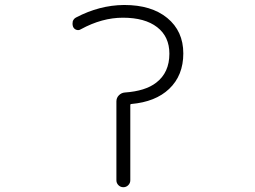

<svg xmlns="http://www.w3.org/2000/svg" viewBox="-20 -784 1040 782"><path d="M514.6 -360.4Q510.7 -360.4 510.7 -355.5V-49.8Q510.7 -38.1 502.4 -29.8Q494.1 -21.5 482.4 -21.5Q470.7 -21.5 462.4 -29.8Q454.1 -38.1 454.1 -49.8V-371.1Q454.1 -385.7 464.4 -396Q474.6 -406.2 488.3 -407.2Q572.3 -413.1 616.2 -447.3Q669.9 -488.3 669.9 -565.4Q669.9 -634.8 620.1 -673.3Q570.3 -711.9 480.5 -711.9Q395.5 -711.9 309.6 -665Q300.8 -659.2 291 -662.6Q281.2 -666 277.3 -675.8Q275.4 -681.6 275.4 -687.5Q275.4 -692.4 276.4 -697.3Q280.3 -708 290 -712.9Q384.8 -762.7 484.4 -763.7Q485.4 -763.7 486.3 -763.7Q596.7 -763.7 661.1 -710.9Q726.6 -657.2 726.6 -566.4Q726.6 -476.6 668.9 -421.9Q613.3 -369.1 514.6 -360.4Z"/></svg>

Font: Rounded-L Mgen+ 1mn light
Style: Regular
Weight: 200
Designer: [Source Han Sans]
Ryoko NISHIZUKA  (kana & ideographs); Paul D. Hunt (Latin, Greek & Cyrillic); Wenlong ZHANG  (bopomofo
Version: Version 1.059.20150602